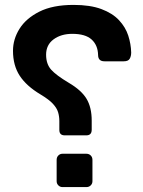

<svg xmlns="http://www.w3.org/2000/svg" viewBox="-20 -763 585 783"><path d="M244 -211Q222 -211 222 -233V-269Q222 -288 217 -305Q212 -322 196 -339.5Q180 -357 145 -378Q88 -412 60.5 -454Q33 -496 33 -556Q33 -603 59.5 -645.5Q86 -688 140.5 -715.5Q195 -743 280 -743Q348 -743 393.5 -726Q439 -709 465.5 -680.5Q492 -652 503 -618Q514 -584 515 -549Q515 -534 509 -523.5Q503 -513 485 -513H406Q380 -513 380 -539Q379 -579 353.5 -602Q328 -625 275 -625Q229 -625 198.5 -602.5Q168 -580 168 -540Q168 -502 188.5 -479Q209 -456 261 -425Q312 -395 333 -360Q354 -325 354 -271V-234Q354 -211 332 -211ZM235 0Q225 0 218 -7Q211 -14 211 -24V-111Q211 -122 218 -129Q225 -136 235 -136H332Q343 -136 350 -129Q357 -122 357 -111V-24Q357 -14 350 -7Q343 0 332 0Z"/></svg>

Font: Rubik Medium
Style: Regular
Weight: 500
Designer: Hubert and Fischer
Foundry: Hubert and Fischer
Version: Version 2.300; ttfautohint (v1.8.4.7-5d5b);gftools[0.9.30]